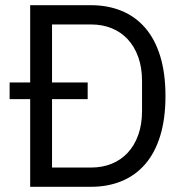

<svg xmlns="http://www.w3.org/2000/svg" viewBox="-20 -718 714 738"><path d="M96 -337H17V-401H96V-698H330Q395 -698 448 -676Q501 -654 538.5 -610.5Q576 -567 596 -501.5Q616 -436 616 -349Q616 -262 596 -196.5Q576 -131 538.5 -87.5Q501 -44 448 -22Q395 0 330 0H96ZM330 -74Q373 -74 409 -88.5Q445 -103 471 -131Q497 -159 511.5 -199.5Q526 -240 526 -292V-406Q526 -458 511.5 -498.5Q497 -539 471 -567Q445 -595 409 -609.5Q373 -624 330 -624H180V-401H317V-337H180V-74Z"/></svg>

Font: IBM Plex Sans Devanagari
Style: Regular
Weight: 400
Designer: Mike Abbink, Paul van der Laan, Pieter van Rosmalen, Erin McLaughlin
Foundry: Bold Monday
Version: Version 1.1